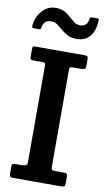

<svg xmlns="http://www.w3.org/2000/svg" viewBox="-106 -1033 589 1081"><g transform="rotate(10 189.0 -492.0)"><path d="M255 -650.5V-101Q255 -87.5 259.5 -83.2Q264 -79 276.5 -79H333Q348 -79 348 -62.5V-18.5Q348 -7.5 343.5 -3.8Q339 0 326.5 0H51.5Q39 0 34.5 -4Q30 -8 30 -19.5V-62Q30 -72.5 34.8 -75.8Q39.5 -79 54.5 -79H87Q100.5 -79 109.2 -83Q118 -87 118 -103.5V-651Q118 -662.5 115.8 -666.8Q113.5 -671 101 -671H50Q38.5 -671 34.2 -674.5Q30 -678 30 -688.5V-732.5Q30 -744.5 33.2 -747.2Q36.5 -750 48 -750H327.5Q340.5 -750 344.2 -746.5Q348 -743 348 -729.5V-694Q348 -679 342.5 -675Q337 -671 325.5 -671H276Q262.5 -671 258.8 -667.5Q255 -664 255 -650.5ZM266 -832.5Q234.5 -832.5 213.2 -844.2Q192 -856 175.5 -870.5Q161 -883 145.8 -894.2Q130.5 -905.5 110 -905.5Q85.5 -905.5 74.2 -892.5Q63 -879.5 60.5 -857Q58.5 -850 49 -850H19.5Q11 -850 9.8 -853.8Q8.5 -857.5 9 -865Q13.5 -912.5 44.8 -948.5Q76 -984.5 122.5 -984.5Q154 -984.5 174.2 -973Q194.5 -961.5 210 -946.5Q223 -934.5 238 -923Q253 -911.5 273 -911.5Q313.5 -911.5 319.5 -956Q321 -961.5 322.5 -964.2Q324 -967 331.5 -967H362Q369 -967 370.5 -964.5Q372 -962 371.5 -956Q369.5 -900.5 343.5 -866.5Q317.5 -832.5 266 -832.5Z"/></g></svg>

Font: Besley* Narrow Semi
Style: Regular
Weight: 600
Width: 4
Designer: Owen Earl
Foundry: indestructible type*
Version: Version 3.000; ttfautohint (v1.8.3)